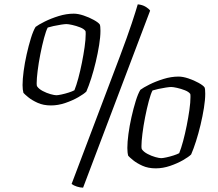

<svg xmlns="http://www.w3.org/2000/svg" viewBox="-20 -772 1004 885"><path d="M215 -286Q180 -286 153.5 -298Q127 -310 110 -324Q93 -338 88 -344Q86 -351 85 -360Q84 -369 84 -380Q84 -407 89 -444.5Q94 -482 103 -522Q112 -562 122.5 -596Q133 -630 144 -648Q157 -658 186 -672.5Q215 -687 250.5 -698Q286 -709 320 -709Q340 -709 365.5 -700.5Q391 -692 412.5 -680Q434 -668 440 -659Q443 -652 443 -630Q443 -602 437 -564.5Q431 -527 421.5 -487Q412 -447 400.5 -411Q389 -375 378 -350Q367 -339 341 -324Q315 -309 281.5 -297.5Q248 -286 215 -286ZM240 -333Q247 -333 263.5 -336.5Q280 -340 297 -345.5Q314 -351 323 -356Q332 -378 341 -411.5Q350 -445 357.5 -482.5Q365 -520 370 -555Q375 -590 375 -615Q375 -627 374 -629Q367 -639 349 -646Q331 -653 313 -657Q295 -661 286 -661Q279 -661 262 -658.5Q245 -656 227 -652Q209 -648 200 -645Q192 -630 183 -596.5Q174 -563 166 -522.5Q158 -482 153.5 -445.5Q149 -409 149 -388Q149 -376 151 -374Q159 -362 177 -352.5Q195 -343 213 -338Q231 -333 240 -333ZM363 93Q350 93 334.5 88Q319 83 310 76L533 -513Q568 -606 587.5 -665Q607 -724 615 -752Q636 -750 651 -741Q666 -732 672 -723ZM698 4Q663 4 636.5 -8Q610 -20 593 -34Q576 -48 571 -54Q569 -61 568 -70Q567 -79 567 -90Q567 -117 572 -154.5Q577 -192 586 -232Q595 -272 605.5 -306Q616 -340 627 -358Q640 -368 669 -382.5Q698 -397 733.5 -408Q769 -419 803 -419Q823 -419 848.5 -410.5Q874 -402 895.5 -390Q917 -378 923 -369Q926 -362 926 -340Q926 -312 920 -274.5Q914 -237 904.5 -197Q895 -157 883.5 -121Q872 -85 861 -60Q850 -49 824 -34Q798 -19 764.5 -7.5Q731 4 698 4ZM723 -43Q730 -43 746.5 -46.5Q763 -50 780 -55.5Q797 -61 806 -66Q815 -88 824 -121.5Q833 -155 840.5 -192.5Q848 -230 853 -265Q858 -300 858 -325Q858 -337 857 -339Q850 -349 832 -356Q814 -363 796 -367Q778 -371 769 -371Q762 -371 745 -368.5Q728 -366 710 -362Q692 -358 683 -355Q675 -340 666 -306.5Q657 -273 649 -232.5Q641 -192 636.5 -155.5Q632 -119 632 -98Q632 -86 634 -84Q642 -72 660 -62.5Q678 -53 696 -48Q714 -43 723 -43Z"/></svg>

Font: Texturina Extralight
Style: Italic
Weight: 200
Italic angle: -11°
Designer: Guillermo Torres Carreño
Foundry: Omnibus-Type
Version: Version 1.002; ttfautohint (v1.8.3)